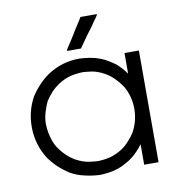

<svg xmlns="http://www.w3.org/2000/svg" viewBox="-81 -779 821 873"><g transform="rotate(-10 329.5 -342.5)"><path d="M418 -692.4Q415 -688.5 412.1 -683.6Q408.2 -678.7 405.3 -674.8Q398.4 -665 391.6 -654.3Q383.8 -644.5 377 -634.8Q370.1 -625 362.3 -615.2Q355.5 -605.5 348.6 -595.7Q342.8 -586.9 336.9 -579.1Q331.1 -570.3 325.2 -562.5Q324.2 -562.5 323.2 -562.5Q322.3 -562.5 321.3 -562.5Q315.4 -562.5 310.5 -562.5Q304.7 -562.5 298.8 -562.5Q294.9 -562.5 291 -562.5Q287.1 -562.5 283.2 -562.5Q278.3 -562.5 273.4 -562.5Q267.6 -562.5 262.7 -562.5Q261.7 -563.5 260.7 -565.4Q262.7 -568.4 265.6 -574.2Q275.4 -588.9 284.2 -602.5Q293 -617.2 302.7 -631.8Q308.6 -641.6 314.5 -651.4Q321.3 -661.1 327.1 -670.9Q332 -679.7 337.9 -687.5Q342.8 -696.3 347.7 -704.1Q349.6 -704.1 350.6 -704.1Q351.6 -704.1 352.5 -704.1Q359.4 -704.1 366.2 -704.1Q373 -704.1 379.9 -704.1Q383.8 -704.1 388.7 -704.1Q393.6 -704.1 398.4 -704.1Q404.3 -704.1 410.2 -704.1Q416 -704.1 421.9 -704.1Q422.9 -703.1 423.8 -701.2Q421.9 -698.2 418 -692.4ZM516.6 -413.1Q516.6 -419.9 516.6 -427.7Q516.6 -434.6 516.6 -441.4Q516.6 -450.2 516.6 -460Q516.6 -468.8 516.6 -477.5Q516.6 -485.4 516.6 -492.2Q516.6 -500 516.6 -507.8Q518.6 -507.8 520.5 -507.8Q522.5 -507.8 524.4 -507.8Q526.4 -507.8 528.3 -507.8Q529.3 -507.8 531.2 -507.8Q535.2 -507.8 539.1 -507.8Q543 -507.8 547.9 -507.8Q551.8 -507.8 555.7 -507.8Q559.6 -507.8 563.5 -507.8Q568.4 -507.8 573.2 -507.8Q578.1 -507.8 583 -507.8Q583 -505.9 583 -503.9Q583 -502 583 -500Q583 -443.4 583 -386.7Q583 -329.1 583 -272.5Q583 -233.4 583 -194.3Q583 -155.3 583 -116.2Q583 -85.9 583 -54.7Q583 -23.4 583 7.8Q581.1 7.8 579.1 7.8Q577.1 7.8 575.2 7.8Q569.3 7.8 563.5 7.8Q557.6 7.8 551.8 7.8Q547.9 7.8 543.9 7.8Q540 7.8 536.1 7.8Q531.2 7.8 526.4 7.8Q521.5 7.8 516.6 7.8Q516.6 5.9 516.6 3.9Q516.6 2 516.6 0Q516.6 -12.7 516.6 -25.4Q516.6 -38.1 516.6 -51.8Q516.6 -60.5 516.6 -69.3Q516.6 -78.1 516.6 -86.9Q505.9 -71.3 493.2 -58.6Q481.4 -45.9 466.8 -34.2Q451.2 -21.5 433.6 -12.7Q417 -2.9 398.4 3.9Q369.1 13.7 346.7 15.6Q324.2 18.6 309.6 18.6Q273.4 16.6 241.2 8.8Q208 2 176.8 -15.6Q149.4 -33.2 126 -54.7Q103.5 -76.2 85 -102.5Q44.9 -167 43 -243.2Q43 -247.1 43 -251Q43 -322.3 77.1 -384.8Q94.7 -412.1 116.2 -434.6Q137.7 -458 164.1 -475.6Q197.3 -497.1 233.4 -507.8Q269.5 -518.6 309.6 -518.6Q334 -517.6 358.4 -513.7Q381.8 -509.8 405.3 -501Q423.8 -494.1 440.4 -483.4Q457 -473.6 472.7 -461.9Q484.4 -451.2 495.1 -439.5Q505.9 -427.7 515.6 -414.1Q516.6 -414.1 516.6 -414.1Q516.6 -413.1 516.6 -413.1ZM108.4 -250Q108.4 -246.1 109.4 -242.2Q109.4 -238.3 109.4 -234.4Q111.3 -210.9 118.2 -188.5Q124 -166 135.7 -145.5Q150.4 -122.1 168.9 -103.5Q187.5 -85 210 -71.3Q244.1 -52.7 273.4 -48.8Q302.7 -44.9 313.5 -44.9Q343.8 -45.9 371.1 -52.7Q398.4 -60.5 424.8 -77.1Q445.3 -90.8 460.9 -108.4Q477.5 -126 490.2 -146.5Q516.6 -195.3 516.6 -251Q516.6 -307.6 489.3 -355.5Q474.6 -377.9 456.1 -396.5Q438.5 -415 415 -428.7Q381.8 -447.3 353.5 -451.2Q324.2 -455.1 313.5 -455.1Q282.2 -454.1 254.9 -447.3Q227.5 -439.5 201.2 -422.9Q180.7 -409.2 164.1 -391.6Q148.4 -374 134.8 -353.5Q126 -335.9 117.2 -307.6Q108.4 -279.3 108.4 -250Z"/></g></svg>

Font: LeFont
Style: Light
Weight: 300
Designer: Leryon MEDIA
Version: Version 1.0